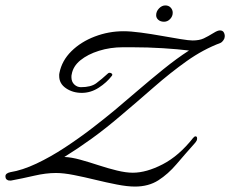

<svg xmlns="http://www.w3.org/2000/svg" viewBox="-113 -675 848 707"><path d="M384 12Q356 12 317.5 4.5Q279 -3 238 -13Q197 -23 159 -30.5Q121 -38 93 -38Q56 -38 13 -28Q-30 -18 -73 -10Q-83 -10 -85 -12Q-90 -14 -91.5 -18Q-93 -22 -93 -26Q-93 -37 -75 -41Q-31 -48 21 -72.5Q73 -97 125.5 -131.5Q178 -166 225.5 -202.5Q273 -239 309 -269Q346 -300 392.5 -340Q439 -380 488.5 -420Q538 -460 583 -489Q542 -494 486.5 -497.5Q431 -501 372 -501H340Q293 -501 251.5 -488Q210 -475 183 -453Q156 -431 151 -401Q150 -398 150 -391Q150 -374 160.5 -364Q171 -354 185 -354Q222 -354 241.5 -368.5Q261 -383 285 -405Q287 -407 291 -407Q296 -407 299 -403.5Q302 -400 299 -396Q280 -371 250.5 -352Q221 -333 188 -333Q155 -333 130 -350Q105 -367 105 -395Q105 -398 105 -401Q105 -404 106 -407Q115 -452 150 -486.5Q185 -521 236 -540.5Q287 -560 342 -560Q368 -560 405.5 -555Q443 -550 482 -543Q521 -536 552 -531Q583 -526 596 -526Q621 -526 637 -533.5Q653 -541 674 -554Q682 -559 687.5 -561Q693 -563 697 -563Q708 -563 712 -554Q716 -545 714 -537Q714 -533 709 -526Q704 -519 699 -517Q635 -493 574.5 -450Q514 -407 453.5 -354Q393 -301 329 -247Q275 -201 224.5 -164.5Q174 -128 124 -97Q150 -96 182.5 -87Q215 -78 250 -66.5Q285 -55 318 -47Q351 -39 376 -39Q426 -39 486 -70Q546 -101 598 -167Q603 -173 607 -173Q615 -173 612 -159Q608 -151 602 -145Q568 -107 537 -70.5Q506 -34 470 -11Q434 12 384 12ZM491 -595Q478 -595 470 -602Q462 -609 462 -619Q462 -633 472.5 -644Q483 -655 496 -655Q508 -655 515.5 -647Q523 -639 523 -628Q523 -615 513.5 -605Q504 -595 491 -595Z"/></svg>

Font: Corinthia
Style: Bold
Weight: 700
Designer: Robert E. Leuschke
Foundry: Robert E. Leuschke
Version: Version 1.013; ttfautohint (v1.8.3)